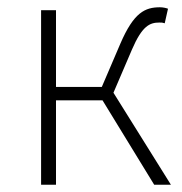

<svg xmlns="http://www.w3.org/2000/svg" viewBox="-20 -508 501 528"><path d="M93 0H134V-232H262L404 0H450L292 -253L343 -372C371 -437 392 -446 418 -446C425 -446 427 -446 433 -444L442 -484C437 -486 428 -488 420 -488C379 -488 348 -474 311 -388L260 -269H134V-480H93Z"/></svg>

Font: Source Sans Pro Light
Style: Regular
Weight: 300
Designer: Paul D. Hunt
Foundry: Adobe Systems Incorporated
Version: Version 3.006;hotconv 1.0.111;makeotfexe 2.5.65597